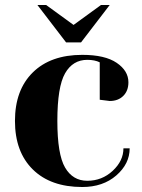

<svg xmlns="http://www.w3.org/2000/svg" viewBox="-20 -735 570 770"><path d="M330 -495Q272 -495 241 -441Q210 -387 210 -250Q210 -116 241 -63Q272 -10 330 -10Q389 -10 432 -50Q475 -90 475 -140H500Q500 -78 446.5 -31.5Q393 15 310 15Q183 15 111.5 -55.5Q40 -126 40 -250Q40 -374 111.5 -444.5Q183 -515 310 -515Q401 -515 448 -483Q495 -451 495 -405Q495 -371 474.5 -350.5Q454 -330 420 -330L380 -335V-485Q360 -495 330 -495ZM420 -715 305 -565H245L130 -715H165L275 -635L385 -715Z"/></svg>

Font: Yeseva One
Style: Regular
Weight: 400
Designer: Jovanny Lemonad
Foundry: Jovanny Lemonad
Version: Version 2.000